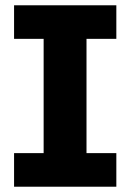

<svg xmlns="http://www.w3.org/2000/svg" viewBox="-20 -706 493 726"><path d="M419.9 -559.1H307.1V-127H419.9V0H33.2V-127H145V-559.1H33.2V-686H419.9Z"/></svg>

Font: BioRhyme ExtraBold
Style: Regular
Weight: 800
Designer: Aoife Mooney
Foundry: Aoife Mooney Type
Version: Version 1.500;PS 001.500;hotconv 1.0.88;makeotf.lib2.5.64775